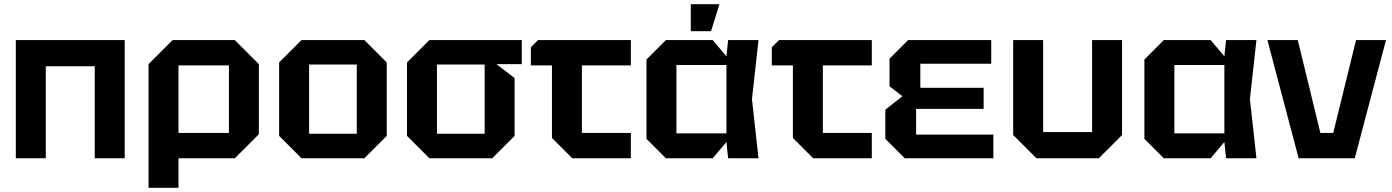

<svg xmlns="http://www.w3.org/2000/svg" viewBox="-20 -750 6598 910"><path d="M55 0V-560H571V0H429V-436H197V0Z M684 140V-446L798 -560H1093L1207 -446V-114L1093 0H826V140ZM1065 -440H826V-120H1065Z M1303 -106V-454L1409 -560H1707L1813 -454V-106L1707 0H1409ZM1445 -116H1671V-444H1445Z M1909 -106V-454L2015 -560H2453V-446H2333L2419 -380V-106L2313 0H2015ZM2051 -116H2277V-444H2051Z M2596 -96V-440H2496V-526L2530 -560H2970V-440H2738V-120H2970V0H2692Z M3136 0 3044 -92V-468L3136 -560H3358L3423 -483L3431 -560H3575L3544 -280L3575 0H3431L3423 -77L3358 0ZM3186 -118H3423V-442H3186ZM3254 -602V-730H3390L3350 -602Z M3738 -96V-440H3638V-526L3672 -560H4112V-440H3880V-120H4112V0H3834Z M4268 0 4176 -92V-230L4257 -294L4196 -341V-472L4284 -560H4678V-448H4342V-334H4642V-234H4322V-112H4688V0Z M5298 -560V-110L5188 0H4892L4782 -110V-560H4924V-124H5156V-560Z M5496 0 5404 -92V-468L5496 -560H5718L5783 -483L5791 -560H5935L5904 -280L5935 0H5791L5783 -77L5718 0ZM5546 -118H5783V-442H5546Z M6135 0 5987 -560H6131L6238 -120H6299L6407 -560H6549L6401 0Z"/></svg>

Font: Tektur SemiBold
Style: Regular
Weight: 600
Designer: Adam Jagosz
Foundry: Adam Jagosz
Version: Version 1.005;gftools[0.9.30]